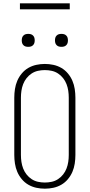

<svg xmlns="http://www.w3.org/2000/svg" viewBox="-20 -1128 540 1156"><path d="M250 8Q224 8 198.5 2.5Q173 -3 150.5 -16Q128 -29 111 -49.5Q94 -70 84 -93.5Q74 -117 70 -143Q66 -169 66 -195V-540Q66 -566 70 -592Q74 -618 84 -641.5Q94 -665 111 -685.5Q128 -706 150.5 -719Q173 -732 198.5 -737.5Q224 -743 250 -743Q276 -743 301.5 -737.5Q327 -732 349.5 -719Q372 -706 389 -685.5Q406 -665 416 -641.5Q426 -618 430 -592Q434 -566 434 -540V-195Q434 -169 430 -143Q426 -117 416 -93.5Q406 -70 389 -49.5Q372 -29 349.5 -16Q327 -3 301.5 2.5Q276 8 250 8ZM250 -29Q271 -29 291.5 -33.5Q312 -38 329.5 -49.5Q347 -61 360 -77.5Q373 -94 380.5 -113.5Q388 -133 391 -153.5Q394 -174 394 -195V-540Q394 -561 391 -581.5Q388 -602 380.5 -621.5Q373 -641 360 -657.5Q347 -674 329.5 -685.5Q312 -697 291.5 -701.5Q271 -706 250 -706Q229 -706 208.5 -701.5Q188 -697 170.5 -685.5Q153 -674 140 -657.5Q127 -641 119.5 -621.5Q112 -602 109 -581.5Q106 -561 106 -540V-195Q106 -174 109 -153.5Q112 -133 119.5 -113.5Q127 -94 140 -77.5Q153 -61 170.5 -49.5Q188 -38 208.5 -33.5Q229 -29 250 -29ZM350 -846Q342 -846 334.5 -848Q327 -850 321 -856Q315 -862 313 -869.5Q311 -877 311 -885Q311 -893 313 -900.5Q315 -908 321 -914Q327 -920 334.5 -922Q342 -924 350 -924Q358 -924 365.5 -922Q373 -920 379 -914Q385 -908 387 -900.5Q389 -893 389 -885Q389 -877 387 -869.5Q385 -862 379 -856Q373 -850 365.5 -848Q358 -846 350 -846ZM150 -846Q142 -846 134.5 -848Q127 -850 121 -856Q115 -862 113 -869.5Q111 -877 111 -885Q111 -893 113 -900.5Q115 -908 121 -914Q127 -920 134.5 -922Q142 -924 150 -924Q158 -924 165.5 -922Q173 -920 179 -914Q185 -908 187 -900.5Q189 -893 189 -885Q189 -877 187 -869.5Q185 -862 179 -856Q173 -850 165.5 -848Q158 -846 150 -846ZM100 -1072V-1108H400V-1072Z"/></svg>

Font: Iosevka Curly Slab Extralight
Style: Regular
Weight: 200
Monospace: yes
Designer: Belleve Invis
Foundry: Belleve Invis
Version: Version 22.1.2; ttfautohint (v1.8.4)